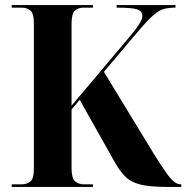

<svg xmlns="http://www.w3.org/2000/svg" viewBox="-20 -734 763 754"><path d="M26 0V-10H64Q85 -10 99 -21Q113 -32 113 -71V-643Q113 -681 99.5 -692.5Q86 -704 65 -704H26V-714H345V-704H308Q287 -704 274 -692Q261 -680 261 -640V-319L490 -591Q539 -648 539 -671Q539 -690 519 -697Q499 -704 438 -704V-714H669V-704Q644 -704 624.5 -699Q605 -694 583 -675Q561 -656 526 -615L388 -452L584 -130Q614 -82 632.5 -56Q651 -30 664 -20Q677 -10 690 -10H692V0H635Q568 0 530.5 -9.5Q493 -19 471 -41.5Q449 -64 428 -102L293 -342L261 -304V-74Q261 -34 275 -22Q289 -10 310 -10H345V0Z"/></svg>

Font: Noto Serif Display SemiCondensed
Style: Bold
Weight: 700
Width: 4
Designer: Monotype Design Team
Foundry: Monotype Imaging Inc.
Version: Version 2.009